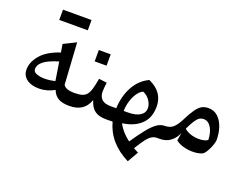

<svg xmlns="http://www.w3.org/2000/svg" viewBox="-158 -1164 2331 1800"><g transform="rotate(20 1007.5 -264.0)"><path d="M309.6 -443.8 296.4 -524.4 419.9 -585.9 445.8 -171.4Q458.5 -149.4 487.1 -139.9Q515.6 -130.4 554.2 -130.4H554.7V0H554.2Q481.4 0 441.9 -23.4Q402.3 -46.9 382.8 -97.2Q308.6 -55.7 230.5 -55.7Q151.4 -55.7 106 -90.6Q60.5 -125.5 60.5 -183.6Q60.5 -259.3 121.3 -330.6Q182.1 -401.9 309.6 -443.8ZM323.2 -359.4Q272.5 -345.2 229.2 -324.7Q186 -304.2 159.9 -277.3Q133.8 -250.5 133.8 -216.3Q133.8 -186.5 168.9 -173.8Q204.1 -161.1 250 -161.1Q278.8 -161.1 305.9 -165.3Q333 -169.4 352.5 -173.8Q345.7 -219.7 338.9 -262Q332 -304.2 323.2 -359.4ZM190.4 -725.6V-828.1H475.1V-725.6Z M635.3 -587.4H753.9V-474.1H635.3ZM554.7 0Q545.4 0 541 -7.8Q536.6 -15.6 536.6 -34.7V-95.7Q536.6 -114.7 541 -122.6Q545.4 -130.4 554.7 -130.4Q602.1 -130.4 631.6 -139.2Q661.1 -147.9 679 -170.2Q696.8 -192.4 708 -232.2Q719.2 -272 730 -334.5L809.6 -324.7Q806.2 -298.3 804 -274.9Q801.8 -251.5 801.8 -232.4Q801.8 -185.5 829.8 -158Q857.9 -130.4 919.9 -130.4H920.4V0H919.9Q846.2 0 805.7 -31Q765.1 -62 746.6 -128.4Q722.7 -62 674.6 -31Q626.5 0 554.7 0Z M1177.2 -485.4Q1253.9 -450.7 1290.3 -397.5Q1326.7 -344.2 1326.7 -273.9Q1326.7 -162.1 1260.3 -97.7Q1193.8 -33.2 1075.7 -17.1Q1085.9 9.8 1116.2 46.4Q1146.5 83 1195.3 120.6Q1253.9 34.7 1298.6 -21Q1343.3 -76.7 1381.3 -103.5Q1419.4 -130.4 1457.5 -130.4H1458V0H1430.7Q1402.3 0 1378.2 14.6Q1354 29.3 1326.7 64.9Q1299.3 100.6 1260.3 164.6Q1269.5 169.9 1283 177.5Q1296.4 185.1 1309.6 190.9L1247.1 299.8Q1038.6 195.3 986.3 -1Q969.7 -0.5 954.1 -0.2Q938.5 0 920.4 0Q911.1 0 906.7 -7.8Q902.3 -15.6 902.3 -34.7V-95.7Q902.3 -114.7 906.7 -122.6Q911.1 -130.4 920.4 -130.4H975.6Q980.5 -252.9 1032.5 -347.7Q1084.5 -442.4 1177.2 -485.4ZM1159.7 -362.8Q1129.4 -349.6 1104.7 -313.7Q1080.1 -277.8 1065.4 -229.5Q1050.8 -181.2 1049.8 -130.4H1092.3Q1168.9 -130.4 1211.7 -157.2Q1254.4 -184.1 1254.4 -231.9Q1254.4 -269 1228.3 -307.6Q1202.1 -346.2 1159.7 -362.8Z M1788.1 -427.7Q1845.2 -427.7 1883.8 -392.1Q1922.4 -356.4 1942.1 -298.3Q1961.9 -240.2 1961.9 -172.4Q1961.9 -156.7 1954.1 -132.1Q1946.3 -107.4 1934.1 -81.5Q1921.9 -55.7 1908.4 -36.1Q1895 -16.6 1883.8 -10.7Q1845.7 7.8 1785.2 7.8Q1737.8 7.8 1693.1 -4.9Q1648.4 -17.6 1616.7 -42.5L1629.4 -121.1Q1606.4 -65.9 1563.2 -33Q1520 0 1458 0Q1448.7 0 1444.3 -7.8Q1439.9 -15.6 1439.9 -34.7V-95.7Q1439.9 -114.7 1444.3 -122.6Q1448.7 -130.4 1458 -130.4Q1509.8 -130.4 1541.3 -157.7Q1572.8 -185.1 1604 -247.1Q1639.6 -318.4 1667.7 -357.7Q1695.8 -397 1724.1 -412.4Q1752.4 -427.7 1788.1 -427.7ZM1782.7 -315.4Q1758.8 -315.4 1740 -303.7Q1721.2 -292 1701.2 -261.2Q1681.2 -230.5 1653.8 -173.3Q1675.3 -152.3 1714.8 -138.2Q1754.4 -124 1800.8 -124Q1856.9 -124 1888.7 -145.5Q1886.2 -221.7 1856.9 -268.6Q1827.6 -315.4 1782.7 -315.4Z"/></g></svg>

Font: Pinar-DS3-FD SemiBold
Style: Regular
Weight: 600
Designer: Amin Abedi
Version: Version 3.000